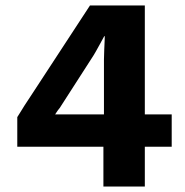

<svg xmlns="http://www.w3.org/2000/svg" viewBox="-20 -680 674 700"><path d="M357 0V-145H43V-253Q49 -262 54 -270.5Q59 -279 69.5 -295.5Q80 -312 102 -345L308 -660H508V-263H606V-145H508V0ZM181 -263H359V-463Q359 -478 360 -497.5Q361 -517 361.5 -532Q362 -547 362 -548H360Q352 -533 344.5 -519.5Q337 -506 329.5 -492.5Q322 -479 312 -464L202 -293Q198 -286 195 -283Q192 -280 181 -263Z"/></svg>

Font: Kantumruy Pro
Style: Bold
Weight: 700
Version: Version 1.002